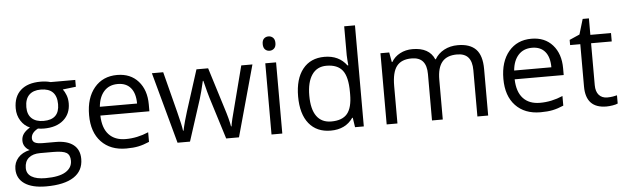

<svg xmlns="http://www.w3.org/2000/svg" viewBox="-57 -979 4690 1438"><g transform="rotate(-5 2288.5 -260.0)"><path d="M523.9 -535.2V-483.9L424.8 -472.2Q438.5 -455.1 449.2 -427.5Q460 -399.9 460 -365.2Q460 -286.6 406.2 -239.7Q352.5 -192.9 258.8 -192.9Q234.9 -192.9 213.9 -196.8Q162.1 -169.4 162.1 -127.9Q162.1 -106 180.2 -95.5Q198.2 -85 242.2 -85H336.9Q423.8 -85 470.5 -48.3Q517.1 -11.7 517.1 58.1Q517.1 147 445.8 193.6Q374.5 240.2 237.8 240.2Q132.8 240.2 75.9 201.2Q19 162.1 19 90.8Q19 42 50.3 6.3Q81.5 -29.3 138.2 -42Q117.7 -51.3 103.8 -70.8Q89.8 -90.3 89.8 -116.2Q89.8 -145.5 105.5 -167.5Q121.1 -189.5 154.8 -210Q113.3 -227.1 87.2 -268.1Q61 -309.1 61 -361.8Q61 -449.7 113.8 -497.3Q166.5 -544.9 263.2 -544.9Q305.2 -544.9 338.9 -535.2ZM97.2 89.8Q97.2 133.3 133.8 155.8Q170.4 178.2 238.8 178.2Q340.8 178.2 389.9 147.7Q439 117.2 439 64.9Q439 21.5 412.1 4.6Q385.3 -12.2 311 -12.2H213.9Q158.7 -12.2 127.9 14.2Q97.2 40.5 97.2 89.8ZM141.1 -363.8Q141.1 -307.6 172.9 -278.8Q204.6 -250 261.2 -250Q379.9 -250 379.9 -365.2Q379.9 -485.8 259.8 -485.8Q202.6 -485.8 171.9 -455.1Q141.1 -424.3 141.1 -363.8Z M859.9 9.8Q741.2 9.8 672.6 -62.5Q604 -134.8 604 -263.2Q604 -392.6 667.7 -468.8Q731.4 -544.9 838.9 -544.9Q939.5 -544.9 998 -478.8Q1056.6 -412.6 1056.6 -304.2V-252.9H688Q690.4 -158.7 735.6 -109.9Q780.8 -61 862.8 -61Q949.2 -61 1033.7 -97.2V-24.9Q990.7 -6.3 952.4 1.7Q914.1 9.8 859.9 9.8ZM837.9 -477.1Q773.4 -477.1 735.1 -435.1Q696.8 -393.1 689.9 -318.8H969.7Q969.7 -395.5 935.5 -436.3Q901.4 -477.1 837.9 -477.1Z M1611.8 0 1513.7 -314Q1504.4 -342.8 1479 -444.8H1475.1Q1455.6 -359.4 1440.9 -313L1339.8 0H1246.1L1100.1 -535.2H1185.1Q1236.8 -333.5 1263.9 -228Q1291 -122.6 1294.9 -85.9H1298.8Q1304.2 -113.8 1316.2 -158Q1328.1 -202.1 1336.9 -228L1435.1 -535.2H1522.9L1618.7 -228Q1646 -144 1655.8 -86.9H1659.7Q1661.6 -104.5 1670.2 -141.1Q1678.7 -177.7 1772 -535.2H1856L1708 0Z M2033.7 0H1952.6V-535.2H2033.7ZM1945.8 -680.2Q1945.8 -708 1959.5 -720.9Q1973.1 -733.9 1993.7 -733.9Q2013.2 -733.9 2027.3 -720.7Q2041.5 -707.5 2041.5 -680.2Q2041.5 -652.8 2027.3 -639.4Q2013.2 -626 1993.7 -626Q1973.1 -626 1959.5 -639.4Q1945.8 -652.8 1945.8 -680.2Z M2569.8 -71.8H2565.4Q2509.3 9.8 2397.5 9.8Q2292.5 9.8 2234.1 -62Q2175.8 -133.8 2175.8 -266.1Q2175.8 -398.4 2234.4 -471.7Q2293 -544.9 2397.5 -544.9Q2506.3 -544.9 2564.5 -465.8H2570.8L2567.4 -504.4L2565.4 -542V-759.8H2646.5V0H2580.6ZM2407.7 -58.1Q2490.7 -58.1 2528.1 -103.3Q2565.4 -148.4 2565.4 -249V-266.1Q2565.4 -379.9 2527.6 -428.5Q2489.7 -477.1 2406.7 -477.1Q2335.4 -477.1 2297.6 -421.6Q2259.8 -366.2 2259.8 -265.1Q2259.8 -162.6 2297.4 -110.4Q2335 -58.1 2407.7 -58.1Z M3500.5 0V-348.1Q3500.5 -412.1 3473.1 -444.1Q3445.8 -476.1 3388.2 -476.1Q3312.5 -476.1 3276.4 -432.6Q3240.2 -389.2 3240.2 -298.8V0H3159.2V-348.1Q3159.2 -412.1 3131.8 -444.1Q3104.5 -476.1 3046.4 -476.1Q2970.2 -476.1 2934.8 -430.4Q2899.4 -384.8 2899.4 -280.8V0H2818.4V-535.2H2884.3L2897.5 -461.9H2901.4Q2924.3 -501 2966.1 -522.9Q3007.8 -544.9 3059.6 -544.9Q3185.1 -544.9 3223.6 -454.1H3227.5Q3251.5 -496.1 3296.9 -520.5Q3342.3 -544.9 3400.4 -544.9Q3491.2 -544.9 3536.4 -498.3Q3581.5 -451.7 3581.5 -349.1V0Z M3974.6 9.8Q3856 9.8 3787.4 -62.5Q3718.8 -134.8 3718.8 -263.2Q3718.8 -392.6 3782.5 -468.8Q3846.2 -544.9 3953.6 -544.9Q4054.2 -544.9 4112.8 -478.8Q4171.4 -412.6 4171.4 -304.2V-252.9H3802.7Q3805.2 -158.7 3850.3 -109.9Q3895.5 -61 3977.5 -61Q4064 -61 4148.4 -97.2V-24.9Q4105.5 -6.3 4067.1 1.7Q4028.8 9.8 3974.6 9.8ZM3952.6 -477.1Q3888.2 -477.1 3849.9 -435.1Q3811.5 -393.1 3804.7 -318.8H4084.5Q4084.5 -395.5 4050.3 -436.3Q4016.1 -477.1 3952.6 -477.1Z M4482.4 -57.1Q4503.9 -57.1 4523.9 -60.3Q4543.9 -63.5 4555.7 -66.9V-4.9Q4542.5 1.5 4516.8 5.6Q4491.2 9.8 4470.7 9.8Q4315.4 9.8 4315.4 -153.8V-472.2H4238.8V-511.2L4315.4 -544.9L4349.6 -659.2H4396.5V-535.2H4551.8V-472.2H4396.5V-157.2Q4396.5 -108.9 4419.4 -83Q4442.4 -57.1 4482.4 -57.1Z"/></g></svg>

Font: f0_57812 
Style: Regular
Weight: 400
Foundry: Ascender Corporation
Version: Version 1.10